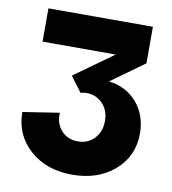

<svg xmlns="http://www.w3.org/2000/svg" viewBox="-76 -717 713 796"><g transform="rotate(10 280.0 -319.0)"><path d="M279.8 12.2Q171.4 12.2 101.8 -49.8Q32.2 -111.8 32.2 -208L186 -231.9Q183.1 -187 209.7 -157.5Q236.3 -127.9 279.8 -127.9Q321.8 -127.9 348.9 -156.7Q376 -185.5 376 -230Q376 -282.2 340.1 -311.3Q304.2 -340.3 255.9 -328.1L208 -392.1L372.1 -509.8H64V-649.9H503.9V-496.1L363.8 -395Q437 -386.7 482.4 -334.2Q527.8 -281.7 527.8 -204.1Q527.8 -109.4 458.3 -48.6Q388.7 12.2 279.8 12.2Z"/></g></svg>

Font: Apfel Grotezk
Style: Bold
Weight: 700
Designer: Luigi Gorlero
Foundry: Collletttivo
Version: Version 2.000;FEAKit 1.0